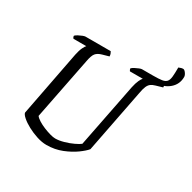

<svg xmlns="http://www.w3.org/2000/svg" viewBox="-180 -1013 1191 1192"><g transform="rotate(30 415.5 -417.0)"><path d="M300 0Q268 0 231 -12Q194 -24 161.5 -41.5Q129 -59 108 -77.5Q87 -96 86 -108L176 -575Q183 -609 193 -629.5Q203 -650 209 -655H117Q115 -657 112.5 -661.5Q110 -666 110 -673Q117 -680 130 -687Q143 -694 156 -699Q169 -704 175 -704H356Q359 -699 362.5 -691Q366 -683 366 -672L320 -659Q291 -651 277.5 -634.5Q264 -618 256 -573L169 -132Q178 -120 198 -107.5Q218 -95 242.5 -85Q267 -75 290 -68.5Q313 -62 328 -62Q355 -62 388.5 -71.5Q422 -81 450.5 -94.5Q479 -108 491 -118L581 -575Q588 -608 597.5 -628.5Q607 -649 614 -655H522Q520 -657 517.5 -662Q515 -667 515 -673Q522 -680 535.5 -687Q549 -694 561.5 -699Q574 -704 580 -704H740Q743 -700 747 -692Q751 -684 751 -672L703 -658Q685 -653 673 -644.5Q661 -636 653 -618Q645 -600 639 -565L551 -114Q535 -94 498.5 -67.5Q462 -41 411 -20.5Q360 0 300 0ZM697 -674Q675 -674 658 -682L659 -704Q700 -704 722.5 -707.5Q745 -711 755 -723Q765 -735 767.5 -759.5Q770 -784 770 -826Q780 -830 787 -832Q794 -834 801 -834Q810 -834 820.5 -819.5Q831 -805 831 -793Q831 -741 792.5 -707.5Q754 -674 697 -674Z"/></g></svg>

Font: Texturina 72pt 72pt Regular
Style: Italic
Weight: 400
Italic angle: -11°
Designer: Guillermo Torres Carreño
Foundry: Omnibus-Type
Version: Version 1.002; ttfautohint (v1.8.3)